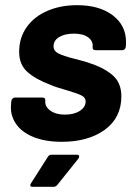

<svg xmlns="http://www.w3.org/2000/svg" viewBox="-20 -541 530 742"><path d="M23 -142 24 -152Q25 -157 29 -160.5Q33 -164 38 -164H145Q150 -164 153 -160.5Q156 -157 155 -152V-151Q153 -129 174.5 -113.5Q196 -98 231 -98Q266 -98 288.5 -112.5Q311 -127 311 -149Q311 -164 295 -172Q279 -180 242 -191Q195 -204 173 -214Q119 -234 86.5 -262.5Q54 -291 54 -341Q54 -395 83 -436Q112 -477 163 -499Q214 -521 278 -521Q364 -521 415.5 -482Q467 -443 467 -379Q467 -366 466 -359Q465 -354 461.5 -350.5Q458 -347 453 -347H348Q343 -347 340 -350.5Q337 -354 338 -359Q341 -381 321.5 -396Q302 -411 266 -411Q231 -411 209 -398Q187 -385 187 -362Q187 -344 205.5 -334.5Q224 -325 267 -314Q306 -304 318 -300Q379 -281 414 -251.5Q449 -222 449 -169Q449 -86 385 -39.5Q321 7 219 7Q154 7 108 -12Q62 -31 40 -65Q18 -99 23 -142ZM180 57H277Q286 57 286 64Q286 67 283 72L202 173Q196 181 187 181H106Q97 181 97 175Q97 171 100 167L165 65Q169 57 180 57Z"/></svg>

Font: Barlow
Style: Bold Italic
Weight: 700
Italic angle: -7°
Designer: Jeremy Tribby
Foundry: Tribby Type
Version: Version 1.422